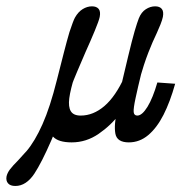

<svg xmlns="http://www.w3.org/2000/svg" viewBox="-92 -447 626 618"><path d="M-71 121Q-68.5 109.7 -60.1 98.4Q-51.6 87.1 -33.9 69.4Q-4 36.3 -7.3 40.3Q20.2 8.1 44.8 -47.2Q69.4 -102.4 91.1 -189.5Q104 -240.3 113.7 -278.2Q123.4 -316.1 131.5 -343.5Q143.5 -379.8 149.2 -390.3Q159.7 -408.9 174.2 -417.7Q188.7 -426.6 204 -426.6Q218.5 -426.6 225.4 -418.5Q232.3 -410.5 229 -392.7Q226.6 -380.6 212.9 -347.6Q199.2 -314.5 183.1 -279Q169.4 -247.6 156.5 -216.9Q143.5 -186.3 137.9 -170.2Q104 -66.1 73 5.2Q41.9 76.6 18.5 112.1Q5.6 131.5 -9.7 141.5Q-25 151.6 -42.7 151.6Q-58.9 151.6 -66.1 143.1Q-73.4 134.7 -71 121ZM71.8 -108.9Q73.4 -114.5 73.8 -116.9Q74.2 -119.4 75.8 -125L104.8 -240.3H160.5Q154.8 -223.4 149.2 -205.6Q134.7 -158.9 131 -131Q127.4 -103.2 135.9 -89.1Q144.4 -75 167.7 -75Q208.1 -75 244 -105.6Q279.8 -136.3 308.9 -200L350.8 -177.4Q346.8 -168.5 342.7 -158.9Q323.4 -120.2 294.4 -81.9Q265.3 -43.5 225.4 -16.1Q185.5 11.3 138.7 11.3Q96 11.3 79 -6.9Q62.1 -25 62.5 -50Q62.9 -75 71.8 -108.9ZM285.5 -96.8Q292.7 -132.3 296.4 -149.6Q300 -166.9 307.3 -201.6Q310.5 -215.3 311.7 -222.2Q312.9 -229 316.1 -241.9L363.7 -214.5Q351.6 -165.3 344.4 -131.5Q337.1 -97.6 338.3 -86.3Q339.5 -75 350 -75Q365.3 -75 382.7 -103.2Q400 -131.5 414.5 -181.5L471.8 -177.4Q455.6 -119.4 434.3 -77.4Q412.9 -35.5 385.1 -12.1Q357.3 11.3 322.6 11.3Q284.7 11.3 279.4 -16.5Q274.2 -44.4 285.5 -96.8ZM320.2 -264.5Q333.1 -318.5 341.5 -347.2Q350 -375.8 354.8 -387.9Q362.9 -408.1 377.4 -417.3Q391.9 -426.6 407.3 -426.6Q421.8 -426.6 428.6 -418.5Q435.5 -410.5 432.3 -392.7Q429.8 -381.5 424.6 -368.5Q419.4 -355.6 412.9 -341.1Q399.2 -312.9 385.5 -277.8Q371.8 -242.7 356.5 -189.5L297.6 -169.4Q308.9 -216.9 320.2 -264.5Z"/></svg>

Font: Playfair Micro SmCond SmLight
Style: Italic
Weight: 360
Width: 4
Italic angle: -15.6°
Designer: Claus Eggers Sørensen
Foundry: Claus Eggers Sørensen
Version: Version 2.203;Glyphs 3.3 (3326)